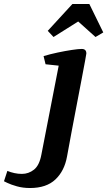

<svg xmlns="http://www.w3.org/2000/svg" viewBox="-169 -761 539 965"><path d="M-18 184Q-54 184 -84 175.5Q-114 167 -131.5 158.5Q-149 150 -149 150L-132 98Q-115 105 -96.5 109Q-78 113 -59 113Q-25 113 2 91.5Q29 70 39 16L126 -431L60 -438L50 -479Q83 -489 121 -497Q159 -505 192 -510Q225 -515 242 -515Q265 -515 265 -492Q265 -490 258.5 -454.5Q252 -419 241 -361.5Q230 -304 217 -236Q204 -168 191 -99.5Q178 -31 168 25Q155 98 109.5 141Q64 184 -18 184ZM100 -575 71 -606 195 -741H280L350 -598L311 -575L224 -653Z"/></svg>

Font: Manuale
Style: Italic
Weight: 400
Italic angle: -11°
Designer: Eduardo Tunni / Pablo Cosgaya
Foundry: Eduardo Tunni / Pablo Cosgaya
Version: Version 1.002